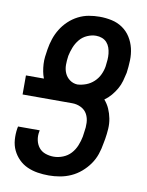

<svg xmlns="http://www.w3.org/2000/svg" viewBox="-85 -804 669 873"><g transform="rotate(10 250.0 -367.5)"><path d="M201 8Q174 8 149 4Q124 0 101.5 -10Q79 -20 61.5 -37.5Q44 -55 33.5 -77Q23 -99 21 -125Q19 -151 23 -177L25 -187H125L124 -181Q120 -161 124 -141.5Q128 -122 139.5 -107.5Q151 -93 169.5 -86.5Q188 -80 208 -80Q229 -80 250.5 -88.5Q272 -97 287 -113.5Q302 -130 310.5 -151Q319 -172 323 -193L326 -215Q330 -236 329 -258Q328 -280 318.5 -297.5Q309 -315 290 -324.5Q271 -334 249 -334H20V-422H103Q97 -437 94 -453.5Q91 -470 90 -487Q89 -504 91 -521Q93 -538 96 -556Q100 -581 108 -605Q116 -629 129.5 -651Q143 -673 162.5 -691.5Q182 -710 205.5 -722Q229 -734 254 -738.5Q279 -743 304 -743Q333 -743 360.5 -737Q388 -731 410.5 -715.5Q433 -700 447.5 -677Q462 -654 468.5 -627Q475 -600 474 -571Q473 -542 469 -513Q465 -494 459.5 -474.5Q454 -455 444 -437.5Q434 -420 420.5 -404Q407 -388 390 -376Q405 -359 414 -338.5Q423 -318 427.5 -295Q432 -272 430.5 -248Q429 -224 425 -200L421 -179Q417 -153 408.5 -128Q400 -103 384.5 -81Q369 -59 348 -41Q327 -23 302.5 -12Q278 -1 252 3.5Q226 8 201 8ZM257 -422Q277 -423 297 -430.5Q317 -438 333 -453Q349 -468 358 -487.5Q367 -507 370 -527V-528Q372 -542 373 -556.5Q374 -571 372.5 -585Q371 -599 366.5 -612Q362 -625 353 -635Q344 -645 331 -650Q318 -655 303 -655Q283 -655 262.5 -646Q242 -637 228 -620Q214 -603 206 -582.5Q198 -562 194 -542V-541Q191 -521 191 -501Q191 -481 198.5 -463.5Q206 -446 221.5 -434.5Q237 -423 257 -422Z"/></g></svg>

Font: Iosevka Term Curly Semibold
Style: Italic
Weight: 600
Italic angle: -9°
Designer: Belleve Invis
Foundry: Belleve Invis
Version: Version 32.3.0